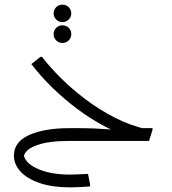

<svg xmlns="http://www.w3.org/2000/svg" viewBox="-20 -607 739 827"><path d="M572 -4Q506 -24 440 -58Q374 -92 314.5 -136.5Q255 -181 204 -231Q153 -281 115 -331L154 -362H161Q193 -320 240.5 -272.5Q288 -225 348 -179.5Q408 -134 476 -99.5Q544 -65 617 -49ZM279 0V-55H315Q353 -55 389 -53.5Q425 -52 448.5 -50Q472 -48 472 -48L540 -55H637V-48L622 0ZM282 200Q205 200 151 181.5Q97 163 68.5 132Q40 101 40 63Q40 4 105.5 -25.5Q171 -55 279 -55V0Q191 0 141 17.5Q91 35 83 64Q92 99 146.5 122Q201 145 281 145Q297 145 317.5 144Q338 143 359 142L368 187V196Q344 198 321.5 199Q299 200 282 200ZM287 -460Q287 -444 276 -433Q265 -422 249 -422Q233 -422 222 -433Q211 -444 211 -460Q211 -476 222 -487Q233 -498 249 -498Q265 -498 276 -487Q287 -476 287 -460ZM287 -549Q287 -534 276 -523Q265 -512 249 -512Q233 -512 222 -523Q211 -534 211 -550Q211 -565 222 -576Q233 -587 249 -587Q265 -587 276 -576Q287 -565 287 -549Z"/></svg>

Font: Fustat Light
Style: Regular
Weight: 300
Designer: Mohamed Gaber, Khaled Hosny, Laura Garcia Mut
Foundry: Kief Type Foundry, Alif Type Foundry, Hard Type Foundry
Version: Version 1.007